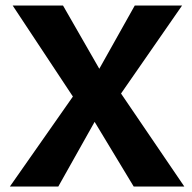

<svg xmlns="http://www.w3.org/2000/svg" viewBox="-20 -678 698 698"><path d="M16 0 245 -327 26 -658H209L341 -428L470 -658H642L420 -338L650 0H466L324 -235L192 0Z"/></svg>

Font: Ysabeau Infant ExtraBold
Style: Regular
Weight: 800
Designer: Christian Thalmann (Catharsis Fonts)
Version: Version 2.001;gftools[0.9.30]; featfreeze: ss01,ss02,lnum